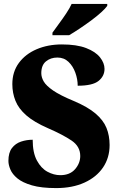

<svg xmlns="http://www.w3.org/2000/svg" viewBox="-20 -951 608 981"><path d="M267 10Q191 10 143 -4Q95 -18 69 -39.5Q43 -61 33 -85Q23 -109 23 -129Q23 -171 41 -194.5Q59 -218 87.5 -227.5Q116 -237 147 -237Q147 -171 168.5 -131Q190 -91 222.5 -73.5Q255 -56 288 -56Q337 -56 363.5 -86.5Q390 -117 390 -154Q390 -203 345.5 -233Q301 -263 225 -296Q154 -327 114.5 -361.5Q75 -396 59 -436Q43 -476 43 -521Q43 -584 76.5 -629.5Q110 -675 167.5 -699.5Q225 -724 296 -724Q372 -724 420 -705.5Q468 -687 491 -658Q514 -629 514 -599Q514 -562 483.5 -537.5Q453 -513 377 -513Q377 -546 365 -579.5Q353 -613 330 -635Q307 -657 273 -657Q239 -657 215 -637.5Q191 -618 191 -577Q191 -556 203.5 -534.5Q216 -513 251.5 -488.5Q287 -464 357 -435Q428 -405 468 -371Q508 -337 524 -297.5Q540 -258 540 -210Q540 -145 506.5 -95.5Q473 -46 411.5 -18Q350 10 267 10ZM248 -784Q262 -804 281 -829.5Q300 -855 318 -882Q336 -909 346 -931H528V-921Q519 -908 497 -888Q475 -868 446 -846.5Q417 -825 387 -805Q357 -785 333 -771H248Z"/></svg>

Font: Noto Serif Myanmar SemiCondensed Black
Style: Regular
Weight: 900
Width: 4
Designer: Ben Mitchell and the Monotype Design Team
Foundry: Monotype Imaging Inc.
Version: Version 2.106; ttfautohint (v1.8.4.7-5d5b)